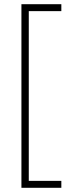

<svg xmlns="http://www.w3.org/2000/svg" viewBox="-20 -735 347 914"><path d="M272 159H82V-715H272V-682H117V126H272Z"/></svg>

Font: Noto Sans Arabic ExtCond ExtLt
Style: Regular
Weight: 200
Width: 2
Designer: Monotype Design Team, Nadine Chahine, Nizar Qandah and Khaled Hosny
Foundry: Monotype Imaging Inc.
Version: Version 2.012; ttfautohint (v1.8.4.7-5d5b)